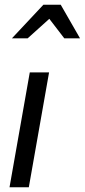

<svg xmlns="http://www.w3.org/2000/svg" viewBox="-20 -786 356 806"><path d="M186 -482H105L20 0H101ZM235 -766H162L30 -625H96L187 -707L250 -625H316Z"/></svg>

Font: Geom Light
Style: Italic
Weight: 300
Italic angle: -10°
Version: Version 1.102